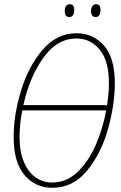

<svg xmlns="http://www.w3.org/2000/svg" viewBox="-20 -882 577 913"><path d="M526 -486Q526 -384 493.5 -268Q461 -152 394 -70.5Q327 11 229 11Q148 11 96.5 -49.5Q45 -110 45 -230Q45 -336 80 -451Q115 -566 182.5 -645Q250 -724 344 -724Q422 -724 474 -666Q526 -608 526 -486ZM91 -382H489Q498 -438 498 -486Q498 -593 454 -646Q410 -699 344 -699Q251 -699 185.5 -606.5Q120 -514 91 -382ZM485 -357H86Q73 -292 73 -230Q73 -158 94.5 -109.5Q116 -61 151 -37.5Q186 -14 228 -14Q296 -14 348.5 -64Q401 -114 435 -192Q469 -270 485 -357ZM288 -829Q288 -844 294 -853Q300 -862 312 -862Q333 -862 333 -834Q333 -817 326.5 -809Q320 -801 310 -801Q299 -801 293.5 -807.5Q288 -814 288 -829ZM413 -829Q413 -844 419.5 -853Q426 -862 437 -862Q458 -862 458 -834Q458 -817 451.5 -809Q445 -801 435 -801Q413 -801 413 -829Z"/></svg>

Font: Noto Serif CondThin
Style: Italic
Weight: 250
Width: 3
Italic angle: -12°
Designer: Monotype Design Team
Foundry: Monotype Imaging Inc.
Version: Version 1.001